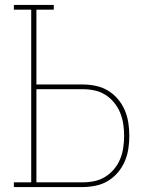

<svg xmlns="http://www.w3.org/2000/svg" viewBox="-20 -755 640 775"><path d="M36 0V-19H106V-716H36V-735H197V-716H127V-414H314Q340 -414 366.5 -408.5Q393 -403 415.5 -389.5Q438 -376 455.5 -355.5Q473 -335 483.5 -310.5Q494 -286 498 -259.5Q502 -233 502 -207Q502 -180 498 -154Q494 -128 483.5 -103.5Q473 -79 455.5 -58.5Q438 -38 415.5 -24.5Q393 -11 366.5 -5.5Q340 0 314 0ZM314 -19Q338 -19 361.5 -24Q385 -29 405 -41.5Q425 -54 440.5 -72.5Q456 -91 465 -113Q474 -135 477.5 -159Q481 -183 481 -207Q481 -231 477.5 -254.5Q474 -278 465 -300Q456 -322 440.5 -341Q425 -360 405 -372.5Q385 -385 361.5 -390Q338 -395 314 -395H127V-19Z"/></svg>

Font: Iosevka HT Thin Extended
Style: Regular
Weight: 100
Width: 7
Monospace: yes
Designer: Belleve Invis
Foundry: Belleve Invis
Version: Version 32.3.0; ttfautohint (v1.8.4)